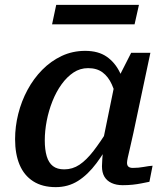

<svg xmlns="http://www.w3.org/2000/svg" viewBox="-20 -757 689 789"><path d="M501 -364 462 -334Q454 -378 439.5 -410Q425 -442 401.5 -459.5Q378 -477 342 -477Q309 -477 282 -459Q255 -441 233 -410.5Q211 -380 195.5 -341Q180 -302 172 -260.5Q164 -219 164 -180Q164 -142 172 -115Q180 -88 197.5 -74.5Q215 -61 244 -61Q278 -61 306.5 -80Q335 -99 364 -136.5Q393 -174 427 -229L446 -198Q412 -134 376.5 -86.5Q341 -39 300.5 -13.5Q260 12 209 12Q154 12 116.5 -12Q79 -36 60.5 -80Q42 -124 42 -185Q42 -237 55 -289Q68 -341 93 -387.5Q118 -434 153.5 -470Q189 -506 233.5 -527Q278 -548 330 -548Q384 -548 418.5 -524Q453 -500 473 -458.5Q493 -417 501 -364ZM598 -540 528 -210Q520 -173 514 -148Q508 -123 505 -109Q502 -95 502 -88Q502 -77 508 -72Q514 -67 526 -67Q549 -67 570.5 -71Q592 -75 607 -76L594 -10Q579 -7 561.5 -3.5Q544 0 525 2Q506 4 484 4Q458 4 438.5 -5Q419 -14 409 -31Q399 -48 399 -74Q399 -84 400.5 -105.5Q402 -127 405 -157L397 -148L451 -412L458 -420L519 -540ZM211 -737H551L533 -657H194Z"/></svg>

Font: Roboto Serif 20pt Medium
Style: Italic
Weight: 500
Italic angle: -10°
Version: Version 1.008